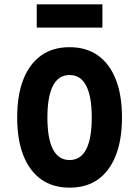

<svg xmlns="http://www.w3.org/2000/svg" viewBox="-20 -845 640 883"><path d="M300 18Q223 18 169.5 -20Q116 -58 87.5 -130Q59 -202 59 -305Q59 -408 87.5 -480Q116 -552 169.5 -590Q223 -628 300 -628Q377 -628 430.5 -590Q484 -552 512.5 -480Q541 -408 541 -305Q541 -202 512.5 -130Q484 -58 431 -20Q378 18 300 18ZM300 -109Q351 -109 376.5 -158.5Q402 -208 402 -305Q402 -401 376.5 -450.5Q351 -500 300 -500Q249 -500 223.5 -450.5Q198 -401 198 -305Q198 -208 223.5 -158.5Q249 -109 300 -109ZM149 -718V-825H451V-718Z"/></svg>

Font: Martian Mono Condensed SemiBold
Style: Regular
Weight: 600
Width: 3
Designer: Roman Shamin
Foundry: Evil Martians
Version: Version 1.000